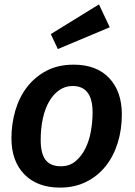

<svg xmlns="http://www.w3.org/2000/svg" viewBox="-20 -838 616 873"><path d="M315 -544Q419 -544 476.5 -483Q534 -422 534 -318Q534 -248 515 -187.5Q496 -127 460 -82Q424 -37 371.5 -11Q319 15 253 15Q150 15 91 -45Q32 -105 32 -210Q32 -274 49.5 -334.5Q67 -395 102.5 -441.5Q138 -488 191 -516Q244 -544 315 -544ZM310 -447Q277 -447 250 -428.5Q223 -410 204 -377.5Q185 -345 175 -300Q165 -255 165 -202Q165 -139 187.5 -110.5Q210 -82 257 -82Q296 -82 323.5 -105Q351 -128 368.5 -163.5Q386 -199 393.5 -242.5Q401 -286 401 -327Q401 -447 310 -447ZM211 -683 430 -818 479 -714 243 -615Z"/></svg>

Font: Xgbmvzvtohvqztyvzapvmeyoton
Style: Regular
Weight: 500
Italic angle: -8°
Designer: Carrois Corporate & Edenspiekermann
Foundry: Carrois Corporate GbR & Edenspiekermann AG
Version: Version 2.001